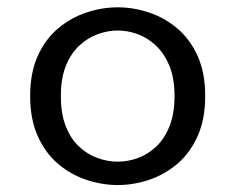

<svg xmlns="http://www.w3.org/2000/svg" viewBox="-20 -508 659 538"><path d="M310 10.5Q266.5 10.5 223 -3.8Q179.5 -18 143.5 -48.2Q107.5 -78.5 86 -126Q64.5 -173.5 64.5 -239Q64.5 -304.5 86 -351.8Q107.5 -399 143.5 -429Q179.5 -459 223 -473.2Q266.5 -487.5 310 -487.5Q353.5 -487.5 396.8 -473.2Q440 -459 476 -429Q512 -399 533.5 -351.8Q555 -304.5 555 -239Q555 -173.5 533.5 -126Q512 -78.5 476 -48.2Q440 -18 396.8 -3.8Q353.5 10.5 310 10.5ZM310 -55Q338 -55 366 -65Q394 -75 417.2 -96.8Q440.5 -118.5 454.8 -153.8Q469 -189 469 -239Q469 -288.5 454.8 -323.2Q440.5 -358 417.2 -380Q394 -402 366 -412.2Q338 -422.5 310 -422.5Q282 -422.5 253.8 -412.2Q225.5 -402 202 -380Q178.5 -358 164.5 -323.2Q150.5 -288.5 150.5 -239Q150.5 -189 164.5 -153.8Q178.5 -118.5 202 -96.8Q225.5 -75 253.8 -65Q282 -55 310 -55Z"/></svg>

Font: Sono Monospace
Style: Regular
Weight: 400
Designer: Tyler Finck
Foundry: Tyler Finck
Version: Version 2.112